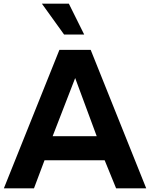

<svg xmlns="http://www.w3.org/2000/svg" viewBox="-20 -1020 814 1040"><path d="M327.1 -833 207 -1000H353L436 -833ZM546.9 -151.9H221.2L164.1 0H1L301.8 -750H471.2L772 0H608.9ZM503.9 -282.2 387.2 -597.2 265.1 -282.2Z"/></svg>

Font: Oakes Grotesk Bold
Style: Regular
Weight: 700
Designer: Samuel Oakes
Foundry: Samuel Oakes
Version: Version 1.000;PS 001.000;hotconv 1.0.88;makeotf.lib2.5.64775